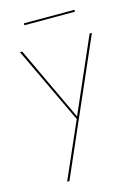

<svg xmlns="http://www.w3.org/2000/svg" viewBox="-124 -612 711 972"><g transform="rotate(-15 231.5 -126.5)"><path d="M365 -542V-532H100V-542ZM408 -406H420L116 289H104L233 -5L43 -406H55L238 -17Z"/></g></svg>

Font: EauTest Hairline
Style: Regular
Weight: 250
Designer: Christian Thalmann (Catharsis Fonts)
Version: Version 0.001;PS 000.001;hotconv 1.0.88;makeotf.lib2.5.64775